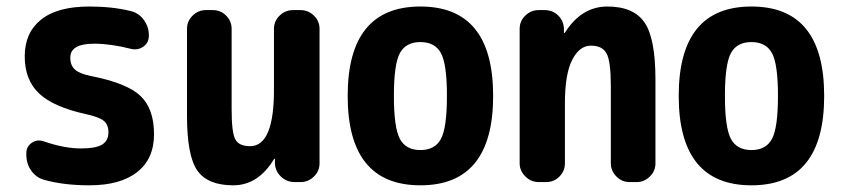

<svg xmlns="http://www.w3.org/2000/svg" viewBox="-20 -550 2540 580"><path d="M254.9 -320.3Q364.3 -298.8 404.8 -259.8Q445.3 -220.7 445.3 -144.5Q445.3 -70.3 394.5 -30.3Q343.8 9.8 250 9.8Q171.9 9.8 113.3 -6.8Q88.9 -13.7 74.2 -34.7Q59.6 -55.7 59.6 -82V-87.9Q59.6 -107.4 76.2 -118.7Q92.8 -129.9 112.3 -123Q173.8 -101.6 224.6 -101.6Q269.5 -101.6 288.6 -113.3Q307.6 -125 307.6 -150.4Q307.6 -172.9 293.9 -184.6Q280.3 -196.3 240.2 -205.1Q141.6 -226.6 98.1 -267.6Q54.7 -308.6 54.7 -379.9Q54.7 -451.2 104 -490.7Q153.3 -530.3 250 -530.3Q319.3 -530.3 375 -516.6Q399.4 -510.7 414.6 -489.7Q429.7 -468.8 429.7 -443.4V-442.4Q429.7 -420.9 413.1 -409.2Q396.5 -397.5 376 -402.3Q314.5 -418 264.6 -418Q191.4 -418 192.4 -375Q192.4 -352.5 206.5 -339.8Q220.7 -327.1 254.9 -320.3Z M887.7 -519.5Q911.1 -519.5 928.2 -502.9Q945.3 -486.3 945.3 -462.9V-56.6Q945.3 -33.2 928.2 -16.6Q911.1 0 887.7 0H870.1Q845.7 0 828.6 -16.6Q811.5 -33.2 810.5 -56.6V-69.3Q810.5 -70.3 809.6 -70.3Q807.6 -70.3 807.6 -69.3Q759.8 9.8 684.6 9.8Q607.4 9.8 576.2 -34.7Q544.9 -79.1 544.9 -200.2V-462.9Q544.9 -486.3 562 -502.9Q579.1 -519.5 601.6 -519.5H623Q646.5 -519.5 663.1 -502.9Q679.7 -486.3 679.7 -462.9V-219.7Q679.7 -149.4 690.9 -128.9Q702.1 -108.4 735.4 -108.4Q808.6 -108.4 807.6 -283.2V-462.9Q807.6 -486.3 824.7 -502.9Q841.8 -519.5 865.2 -519.5Z M1188 -130.4Q1206.1 -96.7 1250 -96.7Q1293.9 -96.7 1312 -130.4Q1330.1 -164.1 1330.1 -260.3Q1330.1 -356.4 1312 -389.6Q1293.9 -422.9 1250 -422.9Q1206.1 -422.9 1188 -389.6Q1169.9 -356.4 1169.9 -260.3Q1169.9 -164.1 1188 -130.4ZM1030.3 -260.3Q1030.3 -530.3 1250 -530.3Q1469.7 -530.3 1469.7 -260.3Q1469.7 9.8 1250 9.8Q1030.3 9.8 1030.3 -260.3Z M1960 -309.6V-56.6Q1960 -33.2 1942.9 -16.6Q1925.8 0 1903.3 0H1881.8Q1858.4 0 1841.8 -17.1Q1825.2 -34.2 1825.2 -56.6V-290Q1825.2 -364.3 1812.5 -388.2Q1799.8 -412.1 1765.1 -412.1Q1730.5 -412.1 1708.5 -369.1Q1686.5 -326.2 1686.5 -237.3V-56.6Q1686.5 -33.2 1669.9 -16.6Q1653.3 0 1629.9 0H1607.4Q1584 0 1566.9 -17.1Q1549.8 -34.2 1549.8 -56.6V-462.9Q1549.8 -486.3 1566.9 -502.9Q1584 -519.5 1607.4 -519.5H1625Q1649.4 -519.5 1666 -503.4Q1682.6 -487.3 1683.6 -462.9V-451.2Q1683.6 -450.2 1684.6 -450.2Q1686.5 -450.2 1686.5 -451.2Q1736.3 -530.3 1814.9 -530.3Q1893.6 -530.3 1926.8 -482.4Q1960 -434.6 1960 -309.6Z M2188 -130.4Q2206.1 -96.7 2250 -96.7Q2293.9 -96.7 2312 -130.4Q2330.1 -164.1 2330.1 -260.3Q2330.1 -356.4 2312 -389.6Q2293.9 -422.9 2250 -422.9Q2206.1 -422.9 2188 -389.6Q2169.9 -356.4 2169.9 -260.3Q2169.9 -164.1 2188 -130.4ZM2030.3 -260.3Q2030.3 -530.3 2250 -530.3Q2469.7 -530.3 2469.7 -260.3Q2469.7 9.8 2250 9.8Q2030.3 9.8 2030.3 -260.3Z"/></svg>

Font: Rounded Mgen+ 2m bold
Style: Bold
Weight: 700
Designer: [Source Han Sans]
Ryoko NISHIZUKA  (kana & ideographs); Paul D. Hunt (Latin, Greek & Cyrillic); Wenlong ZHANG  (bopomofo
Version: Version 1.059.20150602